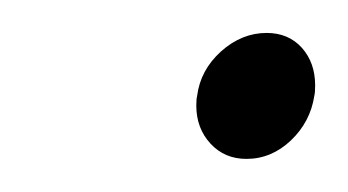

<svg xmlns="http://www.w3.org/2000/svg" viewBox="-20 -410 210 116"><path d="M98.6 -346.2Q98.6 -350.1 99.1 -352.1Q101.1 -367.7 113.5 -378.9Q126 -390.1 141.1 -390.1Q154.3 -390.1 162.4 -381.1Q170.4 -372.1 170.4 -358.4Q170.4 -354 169.9 -352.1Q167.5 -336.4 155.8 -325.2Q144 -314 128.9 -314Q115.7 -314 107.2 -323.2Q98.6 -332.5 98.6 -346.2Z"/></svg>

Font: Gawaa
Style: Italic
Weight: 400
Designer: T. Christopher White
Version: Version 1.0